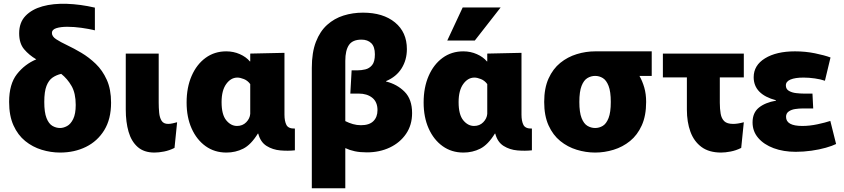

<svg xmlns="http://www.w3.org/2000/svg" viewBox="-20 -808 4536 1032"><path d="M577 -256Q577 -168 540.5 -108.5Q504 -49 442 -18.5Q380 12 303 12Q253 12 204 -3Q155 -18 115.5 -50Q76 -82 52.5 -134Q29 -186 29 -260Q29 -356 71 -409.5Q113 -463 175 -489Q136 -512 109.5 -543.5Q83 -575 83 -629Q83 -687 117 -722.5Q151 -758 208.5 -774Q266 -790 339 -787.5Q412 -785 490 -767V-645Q457 -653 417.5 -658.5Q378 -664 342 -664Q306 -664 282.5 -656.5Q259 -649 259 -631Q259 -612 282 -597Q305 -582 341 -565Q377 -548 417.5 -524Q458 -500 494.5 -465Q531 -430 554 -379Q577 -328 577 -256ZM218 -260Q218 -204 230 -173.5Q242 -143 261.5 -131.5Q281 -120 303 -120Q321 -120 340.5 -130.5Q360 -141 373.5 -168.5Q387 -196 387 -244Q387 -307 364.5 -346Q342 -385 309 -411Q283 -405 262.5 -391Q242 -377 230 -346.5Q218 -316 218 -260Z M918 -13Q890 1 861.5 6.5Q833 12 810 12Q754 12 720 -18Q686 -48 671 -100Q656 -152 656 -219V-520H833V-256Q833 -229 835.5 -202.5Q838 -176 848.5 -159Q859 -142 884 -142Q894 -142 908 -145Q922 -148 932 -151Z M1197 12Q1133 12 1085 -22.5Q1037 -57 1010 -117.5Q983 -178 983 -257Q983 -338 1010 -400Q1037 -462 1085 -497Q1133 -532 1196 -532Q1235 -532 1269 -517Q1303 -502 1323 -478H1325V-520L1509 -524V-192Q1509 -157 1519.5 -136.5Q1530 -116 1565 -117V0Q1528 4 1487 0.5Q1446 -3 1413 -23.5Q1380 -44 1368 -90H1366Q1329 -30 1287.5 -9Q1246 12 1197 12ZM1254 -131Q1284 -131 1303.5 -151Q1323 -171 1325 -196V-356Q1311 -375 1291 -383Q1271 -391 1256 -391Q1221 -391 1196 -356.5Q1171 -322 1171 -259Q1171 -192 1196 -161.5Q1221 -131 1254 -131Z M1656 204V-443Q1656 -526 1678 -583Q1700 -640 1738.5 -674.5Q1777 -709 1826.5 -724.5Q1876 -740 1931 -740Q2039 -740 2103 -687.5Q2167 -635 2167 -544Q2167 -486 2138.5 -440.5Q2110 -395 2055 -372V-370Q2115 -355 2155 -314.5Q2195 -274 2195 -200Q2195 -136 2162.5 -88.5Q2130 -41 2075 -15Q2020 11 1952 11Q1915 11 1887 5Q1859 -1 1836 -12V204ZM1836 -481V-157Q1856 -147 1877 -141Q1898 -135 1920 -135Q1965 -135 1987 -157Q2009 -179 2009 -216Q2009 -260 1981 -282.5Q1953 -305 1908 -305H1863L1870 -430H1903Q1922 -430 1943.5 -435Q1965 -440 1980 -458Q1995 -476 1995 -516Q1995 -557 1975.5 -576Q1956 -595 1923 -595Q1875 -595 1855.5 -566Q1836 -537 1836 -481Z M2471 12Q2407 12 2359 -22.5Q2311 -57 2284 -117.5Q2257 -178 2257 -257Q2257 -338 2284 -400Q2311 -462 2359 -497Q2407 -532 2470 -532Q2509 -532 2543 -517Q2577 -502 2597 -478H2599V-520L2783 -524V-192Q2783 -157 2793.5 -136.5Q2804 -116 2839 -117V0Q2802 4 2761 0.5Q2720 -3 2687 -23.5Q2654 -44 2642 -90H2640Q2603 -30 2561.5 -9Q2520 12 2471 12ZM2528 -131Q2558 -131 2577.5 -151Q2597 -171 2599 -196V-356Q2585 -375 2565 -383Q2545 -391 2530 -391Q2495 -391 2470 -356.5Q2445 -322 2445 -259Q2445 -192 2470 -161.5Q2495 -131 2528 -131ZM2384 -590 2467 -768H2671L2532 -590Z M3179 12Q3129 12 3080 -3Q3031 -18 2991.5 -50Q2952 -82 2928.5 -134Q2905 -186 2905 -260Q2905 -334 2928.5 -386Q2952 -438 2991.5 -470Q3031 -502 3080 -517Q3129 -532 3179 -532H3180H3483V-400H3417Q3433 -372 3443 -337.5Q3453 -303 3453 -260Q3453 -186 3429.5 -134Q3406 -82 3366.5 -50Q3327 -18 3278 -3Q3229 12 3179 12ZM3179 -120Q3201 -120 3220 -131.5Q3239 -143 3251 -173.5Q3263 -204 3263 -260Q3263 -316 3251 -346.5Q3239 -377 3220 -388.5Q3201 -400 3179 -400Q3157 -400 3137.5 -388.5Q3118 -377 3106 -346.5Q3094 -316 3094 -260Q3094 -204 3106 -173.5Q3118 -143 3137.5 -131.5Q3157 -120 3179 -120Z M3856 12Q3791 12 3750.5 -18Q3710 -48 3691 -100Q3672 -152 3672 -219V-392H3543V-520H3978V-392H3849V-256Q3849 -223 3853.5 -197Q3858 -171 3873 -156.5Q3888 -142 3921 -142Q3945 -142 3978 -151L3964 -13Q3936 1 3907 6.5Q3878 12 3856 12Z M4257 8Q4191 8 4138.5 -11.5Q4086 -31 4055.5 -66.5Q4025 -102 4025 -150Q4025 -202 4059 -229.5Q4093 -257 4151 -267V-269Q4031 -301 4031 -393Q4031 -457 4092 -494.5Q4153 -532 4253 -532Q4309 -532 4360.5 -521.5Q4412 -511 4444 -499L4414 -374Q4391 -382 4359.5 -386.5Q4328 -391 4299 -391Q4254 -391 4229 -380.5Q4204 -370 4204 -349Q4204 -329 4220.5 -319.5Q4237 -310 4259.5 -307.5Q4282 -305 4299 -305H4347L4351 -225H4293Q4275 -225 4254.5 -222Q4234 -219 4219.5 -209Q4205 -199 4205 -180Q4205 -131 4292 -131Q4332 -131 4374 -140Q4416 -149 4443 -158L4474 -34Q4454 -24 4419 -14Q4384 -4 4341.5 2Q4299 8 4257 8Z"/></svg>

Font: Murecho ExtraBold
Style: Regular
Weight: 800
Designer: Neil Summerour
Foundry: Positype
Version: Version 1.010; ttfautohint (v1.8.3)